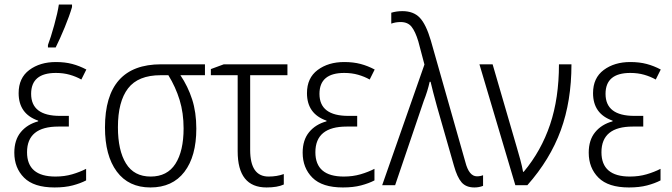

<svg xmlns="http://www.w3.org/2000/svg" viewBox="-20 -815 2959 845"><path d="M283 -305H244Q117 -305 117 -402Q117 -494 226 -494Q259 -494 287 -486Q315 -478 338 -465L360 -509Q330 -525 298 -533.5Q266 -542 226 -542Q156 -542 109 -507Q62 -472 62 -405Q62 -314 148 -284V-281Q100 -268 71.5 -233.5Q43 -199 43 -143Q43 -76 86 -33Q129 10 220 10Q266 10 300 1Q334 -8 359 -21V-72Q332 -58 298 -48Q264 -38 224 -38Q99 -38 99 -145Q99 -258 237 -258H283ZM191 -606H225Q244 -644 265 -695Q286 -746 297 -784V-795H239Q234 -760 218.5 -704Q203 -648 191 -617Z M844 -249Q844 -321 825.5 -378Q807 -435 774 -484H882V-532H689Q442 -532 442 -254Q442 -130 494 -60Q546 10 642 10Q739 10 791.5 -58.5Q844 -127 844 -249ZM499 -255Q499 -368 543.5 -426Q588 -484 687 -484H721Q753 -432 770.5 -375Q788 -318 788 -250Q788 -150 752 -94Q716 -38 643 -38Q570 -38 534.5 -95.5Q499 -153 499 -255Z M1245 -532H965L908 -511V-484H1026V-149Q1026 10 1153 10Q1201 10 1229 -3V-49Q1199 -38 1162 -38Q1081 -38 1081 -155V-484H1245Z M1552 -305H1513Q1386 -305 1386 -402Q1386 -494 1495 -494Q1528 -494 1556 -486Q1584 -478 1607 -465L1629 -509Q1599 -525 1567 -533.5Q1535 -542 1495 -542Q1425 -542 1378 -507Q1331 -472 1331 -405Q1331 -314 1417 -284V-281Q1369 -268 1340.5 -233.5Q1312 -199 1312 -143Q1312 -76 1355 -33Q1398 10 1489 10Q1535 10 1569 1Q1603 -8 1628 -21V-72Q1601 -58 1567 -48Q1533 -38 1493 -38Q1368 -38 1368 -145Q1368 -258 1506 -258H1552Z M1662 0H1719L1845 -371Q1862 -414 1871 -455H1875Q1880 -433 1886.5 -408.5Q1893 -384 1903 -347L1978 -85Q1992 -35 2011.5 -12.5Q2031 10 2068 10Q2088 10 2106 3V-44Q2102 -42 2094.5 -40.5Q2087 -39 2079 -39Q2044 -39 2028 -102L1876 -637Q1855 -708 1827.5 -737Q1800 -766 1751 -766Q1725 -766 1702 -759V-711Q1721 -718 1743 -718Q1775 -718 1791.5 -697Q1808 -676 1821 -633L1848 -531Z M2090 -532 2248 0H2301Q2401 -113 2448 -241.5Q2495 -370 2495 -532H2440Q2440 -383 2401 -267Q2362 -151 2285 -59H2282Q2278 -82 2269.5 -113.5Q2261 -145 2254 -168L2148 -532Z M2811 -305H2772Q2645 -305 2645 -402Q2645 -494 2754 -494Q2787 -494 2815 -486Q2843 -478 2866 -465L2888 -509Q2858 -525 2826 -533.5Q2794 -542 2754 -542Q2684 -542 2637 -507Q2590 -472 2590 -405Q2590 -314 2676 -284V-281Q2628 -268 2599.5 -233.5Q2571 -199 2571 -143Q2571 -76 2614 -33Q2657 10 2748 10Q2794 10 2828 1Q2862 -8 2887 -21V-72Q2860 -58 2826 -48Q2792 -38 2752 -38Q2627 -38 2627 -145Q2627 -258 2765 -258H2811Z"/></svg>

Font: Noto Sans UI SemiCondensed Light
Style: Regular
Weight: 300
Width: 4
Designer: Monotype Design Team
Foundry: Monotype Imaging Inc.
Version: Version 1.901